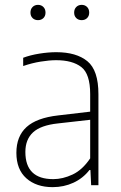

<svg xmlns="http://www.w3.org/2000/svg" viewBox="-20 -763 498 791"><path d="M197 8Q129.5 8 88.5 -28.5Q47.5 -65 47.5 -133.5Q47.5 -201.5 89.2 -239.5Q131 -277.5 219.5 -287.5L351.5 -303V-375.5Q351.5 -458.5 315 -486.8Q278.5 -515 211.5 -515Q183 -515 147.5 -509.2Q112 -503.5 75.5 -491V-525Q104.5 -536 141.8 -542Q179 -548 212 -548Q294.5 -548 340 -510.8Q385.5 -473.5 385.5 -375V0H355.5L352.5 -62.5H348.5Q322 -28.5 282.5 -10.2Q243 8 197 8ZM84.5 -137Q84.5 -25 199.5 -25Q238.5 -25 279 -44Q319.5 -63 351.5 -110.5V-269.5L218.5 -254.5Q148 -247 116.2 -217.8Q84.5 -188.5 84.5 -137ZM316.5 -680Q303 -680 294.2 -688.5Q285.5 -697 285.5 -711Q285.5 -725.5 294.2 -734.2Q303 -743 316.5 -743Q330 -743 338.8 -734.2Q347.5 -725.5 347.5 -711Q347.5 -697 338.8 -688.5Q330 -680 316.5 -680ZM136.5 -680Q123 -680 114.2 -688.5Q105.5 -697 105.5 -711Q105.5 -725.5 114.2 -734.2Q123 -743 136.5 -743Q150 -743 158.8 -734.2Q167.5 -725.5 167.5 -711Q167.5 -697 158.8 -688.5Q150 -680 136.5 -680Z"/></svg>

Font: Encode Sans SemiCondensed SemiCondensed Thin
Style: Regular
Weight: 100
Width: 4
Designer: Multiple Designers
Foundry: Impallari Type
Version: Version 3.000; ttfautohint (v1.8.3) -l 8 -r 50 -G 200 -x 14 